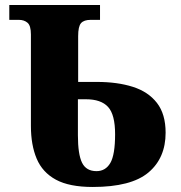

<svg xmlns="http://www.w3.org/2000/svg" viewBox="-20 -734 719 764"><path d="M349 10Q256 10 202.5 -19Q149 -48 126 -102.5Q103 -157 103 -233V-597Q103 -632 89.5 -643.5Q76 -655 55 -655H17V-714H378V-655H341Q314 -655 302.5 -642Q291 -629 291 -590V-408H366Q447 -408 508.5 -388.5Q570 -369 604.5 -324.5Q639 -280 639 -206Q639 -105 570.5 -47.5Q502 10 349 10ZM364 -53Q400 -53 419 -85.5Q438 -118 438 -200Q438 -278 410 -308.5Q382 -339 322 -339H290V-196Q290 -120 306.5 -86.5Q323 -53 364 -53Z"/></svg>

Font: Noto Serif SemiCondensed Black
Style: Regular
Weight: 900
Width: 4
Designer: Monotype Design Team
Foundry: Monotype Imaging Inc.
Version: Version 2.014; ttfautohint (v1.8.4.7-5d5b)